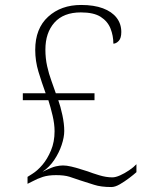

<svg xmlns="http://www.w3.org/2000/svg" viewBox="-20 -743 599 774"><path d="M429 11Q387 11 359.5 2Q332 -7 303 -16Q281 -24 260 -30.5Q239 -37 206 -37Q175 -37 153 -30Q131 -23 109 -11L91 -2V-30L110 -42Q131 -55 151 -78.5Q171 -102 185.5 -136.5Q200 -171 200 -214Q200 -243 192 -277Q184 -311 175 -339H72V-367H164Q148 -411 135 -454Q122 -497 122 -542Q122 -628 174 -675.5Q226 -723 307 -723Q359 -723 395 -709.5Q431 -696 450 -671.5Q469 -647 469 -614Q469 -589 458.5 -578Q448 -567 437 -567Q437 -599 425.5 -628Q414 -657 386 -675Q358 -693 306 -693Q236 -693 199.5 -652Q163 -611 163 -543Q163 -508 170 -476.5Q177 -445 187 -418Q197 -391 205 -367H361V-339H215Q224 -314 231.5 -279Q239 -244 239 -215Q239 -190 228.5 -158.5Q218 -127 198.5 -98Q179 -69 152 -51L155 -52Q189 -69 205.5 -72.5Q222 -76 234 -76Q248 -76 267.5 -71.5Q287 -67 305 -61Q323 -55 334 -52Q352 -45 380 -36.5Q408 -28 433 -28Q446 -28 464 -36Q482 -44 500.5 -56.5Q519 -69 530 -81V-49Q519 -39 500.5 -25Q482 -11 463 0Q444 11 429 11Z"/></svg>

Font: Noto Serif Gujarati ExtraLight
Style: Regular
Weight: 250
Version: Version 2.102